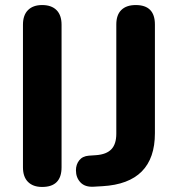

<svg xmlns="http://www.w3.org/2000/svg" viewBox="-20 -733 704 761"><path d="M147 8Q111 8 91 -12Q71 -32 71 -70V-635Q71 -673 91 -693Q111 -713 147 -713Q184 -713 204 -693Q224 -673 224 -635V-70Q224 8 147 8ZM351 7Q317 9 299 -10Q281 -29 281 -58Q281 -81 294 -97.5Q307 -114 332 -116L361 -118Q402 -121 421.5 -141.5Q441 -162 441 -203V-636Q441 -674 461 -693.5Q481 -713 518 -713Q594 -713 594 -636V-205Q594 -7 386 5Z"/></svg>

Font: Chiron GoRound TC
Style: Bold
Weight: 700
Designer: Ryoko NISHIZUKA 西塚涼子 (kana, bopomofo & ideographs); Paul D. Hunt (Latin, Greek & Cyrillic); Sandoll Communications 산돌커뮤니
Foundry: Adobe
Version: Version 1.000;hotconv 1.1.1;makeotfexe 2.6.0